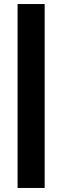

<svg xmlns="http://www.w3.org/2000/svg" viewBox="-20 -720 308 950"><path d="M67 210V-700H201V210Z"/></svg>

Font: Titillium Web
Style: Bold
Weight: 700
Version: Version 1.001;PS 57.000;hotconv 1.0.70;makeotf.lib2.5.55311